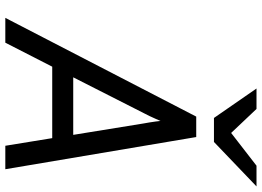

<svg xmlns="http://www.w3.org/2000/svg" viewBox="-148 -812 961 704"><g transform="rotate(90 332.0 -460.5)"><path d="M46 0 408 -700H483L601 0H515L487 -172H225L137 0ZM264 -249H475L433 -508Q431.5 -516 429.5 -528Q427.5 -540 426 -551.5Q424.5 -563 424 -569Q421.5 -563 416.5 -551.8Q411.5 -540.5 406 -528.8Q400.5 -517 396 -509ZM413 -765 305 -921H380L468 -828L588 -921H664L501 -765Z"/></g></svg>

Font: Overpass
Style: Italic
Weight: 400
Italic angle: -10°
Designer: Delve Withrington, Dave Bailey, Thomas Jockin
Foundry: Delve Fonts LLC
Version: Version 4.000